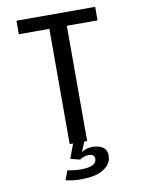

<svg xmlns="http://www.w3.org/2000/svg" viewBox="-97 -766 763 1028"><g transform="rotate(-10 285.0 -252.0)"><path d="M272.5 91.5 221 78.5 250 0H231.5V-626.5H65.5V-700H493.5V-626.5H326.5V0H311L288.5 54Q313 36 349.5 36Q381.5 36 404 50.5Q426.5 65 426.5 95Q426.5 130 402.5 153.5Q378.5 177 342.2 186.8Q306 196.5 259.5 196.5Q215.5 196.5 176 187L195 136Q233.5 144 266 144Q353 144 353 101.5Q353 75.5 320.5 75.5Q308.5 75.5 294 80.5Q279.5 85.5 272.5 91.5Z"/></g></svg>

Font: League Mono Narrow
Style: Regular
Weight: 400
Width: 3
Designer: Tyler Finck
Foundry: The League of Moveable Type / Tyler Finck
Version: Version 2.210